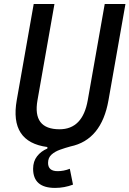

<svg xmlns="http://www.w3.org/2000/svg" viewBox="-20 -713 634 940"><path d="M249.5 207Q142.1 207 142.1 113.3Q142.1 77.1 161.4 52.2Q180.7 27.3 211.9 14.2V6.8Q25.9 -17.6 62 -222.7L145 -693.4H246.6L163.6 -222.7Q138.2 -80.1 271.5 -80.1Q384.8 -80.1 409.7 -222.7L492.7 -693.4H594.2L511.2 -222.7Q477.1 -27.8 325.2 3.9Q299.8 10.7 274.4 19.8Q249 28.8 232.2 43.9Q215.3 59.1 215.3 84.5Q215.3 125 262.2 125Q292 125 321.8 113.3L337.4 190.9Q294.9 207 249.5 207Z"/></svg>

Font: Cascadia Mono
Style: Italic
Weight: 400
Italic angle: -10°
Monospace: yes
Designer: Aaron Bell
Foundry: Saja Typeworks
Version: Version 2404.023; ttfautohint (v1.8.4)